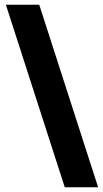

<svg xmlns="http://www.w3.org/2000/svg" viewBox="-20 -731 435 812"><path d="M4.9 -710.9H146L395 61H253.9Z"/></svg>

Font: MAUL Condensed Bold
Style: Condensed Bold
Weight: 700
Designer: MAUL
Version: Version 1.0; 2020; ttfautohint (v1.8.3)